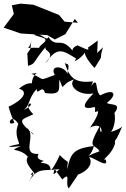

<svg xmlns="http://www.w3.org/2000/svg" viewBox="-22 -975 693 1055"><path d="M54 -898 -2 -823 92 -791 238 -782 279 -758 337 -787 389 -871 406 -850 333 -856 302 -893 161 -949 91 -955 43 -946ZM218 -766C250 -750 196 -731 193 -712C94 -717 146 -690 151 -762L145 -706L128 -681L132 -613C178 -628 149 -623 241 -732C190 -687 303 -705 226 -625C293 -723 322 -699 397 -653C364 -617 443 -666 448 -696C427 -673 504 -594 498 -602C558 -696 517 -632 544 -715L512 -684L515 -752L461 -713C479 -681 409 -732 402 -721C437 -739 341 -713 391 -677C315 -790 292 -700 243 -773C237 -740 201 -804 165 -783ZM320 -497C341 -511 334 -520 386 -539C348 -507 410 -445 492 -462C427 -397 426 -369 499 -387C506 -364 487 -354 516 -364C525 -345 461 -254 470 -273C568 -322 528 -189 527 -284C452 -149 498 -189 525 -144C411 -104 474 -94 494 -173C378 -158 366 -131 347 -43C349 -114 367 -60 305 -124C314 -131 260 -27 256 -43C254 -97 168 -68 219 -91C153 -106 209 -136 180 -129C96 -131 178 -231 127 -271C116 -219 140 -277 164 -233C64 -323 94 -314 161 -347C82 -425 206 -418 109 -371C146 -400 130 -430 180 -487C179 -442 212 -517 225 -464C326 -449 297 -493 305 -538ZM320 11C372 -37 332 35 356 60C405 -14 422 -28 389 -10C465 -30 491 -81 468 -110C476 -122 582 -39 558 -99C528 -92 593 -122 610 -187C610 -238 593 -143 651 -284C641 -259 554 -247 579 -238C622 -286 608 -359 606 -353C653 -413 580 -395 565 -410C623 -452 611 -494 529 -451C497 -474 523 -564 476 -499C476 -499 488 -518 488 -528C384 -515 358 -553 332 -634C339 -611 367 -646 348 -570C334 -612 247 -623 279 -563C181 -529 235 -536 150 -570C212 -575 158 -585 153 -517C111 -523 69 -473 82 -487C124 -479 127 -437 24 -388C26 -400 21 -382 57 -301C10 -275 36 -362 79 -294C51 -230 91 -188 81 -183C-6 -166 28 -165 91 -172C13 -136 82 -169 131 -114C107 -78 163 -37 168 -18C116 6 197 -78 134 29C182 -56 208 -35 305 -45C257 1 276 -22 276 -49Z"/></svg>

Font: Charger Distortion
Style: 2
Weight: 400
Designer: Jasper
Foundry: Cannot Into Space Fonts
Version: Version 0.98